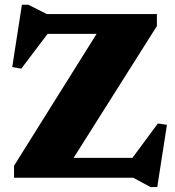

<svg xmlns="http://www.w3.org/2000/svg" viewBox="-20 -734 721 793"><path d="M628 -676V-626.5L257.5 -40L152.5 -82H527L632 -224L669.5 -218.5L629.5 38.5H601.5L530 0H38V-49.5L405.5 -636.5L532.5 -594H176.5L68 -450.5L30.5 -457L70.5 -714.5H97L173 -676Z"/></svg>

Font: Newsreader 16pt 16pt ExtraBold
Style: Regular
Weight: 800
Version: Version 1.003